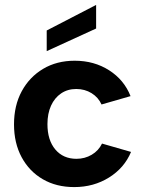

<svg xmlns="http://www.w3.org/2000/svg" viewBox="-20 -754 589 781"><path d="M371 -734V-638L170 -546V-630ZM282 7Q209 7 154 -25Q99 -57 68 -114.5Q37 -172 37 -248Q37 -325 68.5 -383Q100 -441 155.5 -474Q211 -507 284 -507Q363 -507 424 -468Q485 -429 511 -363L393 -329Q380 -358 352.5 -375Q325 -392 290 -392Q255 -392 228.5 -374Q202 -356 187.5 -324Q173 -292 173 -249Q173 -184 205 -146Q237 -108 291 -108Q325 -108 353 -124.5Q381 -141 395 -170L513 -136Q486 -71 423.5 -32Q361 7 282 7Z"/></svg>

Font: Albert Sans
Style: Bold
Weight: 700
Designer: Andreas Rasmussen
Foundry: a.Foundry
Version: Version 1.025